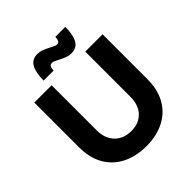

<svg xmlns="http://www.w3.org/2000/svg" viewBox="-243 -1068 1239 1239"><g transform="rotate(-45 376.5 -448.5)"><path d="M379 -127Q448 -127 489 -170Q530 -213 530 -289V-700H688V-289Q688 -197 650.5 -129.5Q613 -62 543 -25.5Q473 11 378 11Q283 11 212 -25.5Q141 -62 103 -129.5Q65 -197 65 -289V-700H223V-289Q223 -214 265.5 -170.5Q308 -127 379 -127ZM460 -755Q438 -755 418 -762.5Q398 -770 371 -784Q359 -791 347 -796Q335 -801 327 -801Q312 -801 306 -790.5Q300 -780 299 -758H208Q208 -830 229.5 -869Q251 -908 300 -908Q322 -908 342 -900.5Q362 -893 389 -879Q420 -861 433 -861Q448 -861 454 -872Q460 -883 461 -904H552Q552 -833 530.5 -794Q509 -755 460 -755Z"/></g></svg>

Font: Montserrat SemiBold
Style: Regular
Weight: 600
Designer: Julieta Ulanovsky
Foundry: Julieta Ulanovsky
Version: Version 6.001